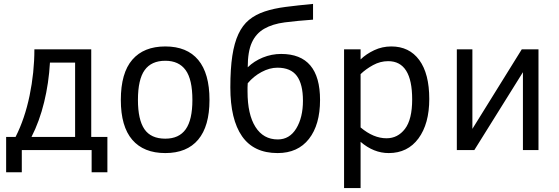

<svg xmlns="http://www.w3.org/2000/svg" viewBox="-20 -763 2840 976"><path d="M11.2 112.8V-66.9H59.1Q106 -159.2 130.4 -276.9Q154.8 -394.5 154.8 -512.2H443.8V-66.9H525.9V112.8H445.8V0H90.8V112.8ZM361.8 -444.8H233.9Q228 -340.3 204.3 -243.4Q180.7 -146.5 140.1 -66.9H361.8Z M1044.9 -254.9Q1044.9 -121.6 987.5 -53.2Q930.2 15.1 820.3 15.1Q710.4 15.1 652.3 -52.5Q594.2 -120.1 594.2 -254.9Q594.2 -392.1 652.6 -459.5Q710.9 -526.9 820.3 -526.9Q930.7 -526.9 987.8 -458.3Q1044.9 -389.6 1044.9 -254.9ZM958 -254.9Q958 -359.4 923.6 -406.7Q889.2 -454.1 820.3 -454.1Q749.5 -454.1 715.3 -406.5Q681.2 -358.9 681.2 -254.9Q681.2 -154.8 714.1 -106.4Q747.1 -58.1 820.3 -58.1Q890.1 -58.1 924.1 -106Q958 -153.8 958 -254.9Z M1606.9 -254.9Q1606.9 -128.9 1550.5 -56.9Q1494.1 15.1 1391.1 15.1Q1270 15.1 1210.4 -70.3Q1150.9 -155.8 1150.9 -318.8Q1150.9 -413.1 1160.9 -479Q1170.9 -544.9 1191.9 -589.8Q1212.9 -634.8 1245.8 -661.9Q1278.8 -689 1325.4 -704.6Q1372.1 -720.2 1433.1 -728Q1494.1 -735.8 1571.3 -743.2V-663.1Q1489.3 -657.2 1427.2 -649.2Q1365.2 -641.1 1323.2 -616.9Q1281.2 -592.8 1260.3 -546.9Q1239.3 -501 1239.3 -420.9Q1271 -452.1 1315.9 -470.5Q1360.8 -488.8 1409.2 -488.8Q1606.9 -488.8 1606.9 -254.9ZM1520 -251Q1520 -335 1489 -377Q1458 -418.9 1390.1 -418.9Q1350.6 -418.9 1309.6 -397Q1268.6 -375 1239.3 -339.8L1238.3 -318.8V-297.9Q1238.3 -181.2 1278.6 -117.7Q1318.8 -54.2 1392.1 -54.2Q1452.1 -54.2 1486.1 -110.1Q1520 -166 1520 -251Z M2162.1 -259.8Q2162.1 -133.8 2107.2 -59.3Q2052.2 15.1 1956.1 15.1Q1879.4 15.1 1813 -42V192.9H1729V-512.2H1813V-460.9Q1841.8 -488.8 1882.3 -507.8Q1922.9 -526.9 1969.2 -526.9Q2060.5 -526.9 2111.3 -457.8Q2162.1 -388.7 2162.1 -259.8ZM2075.2 -257.8Q2075.2 -452.1 1953.1 -452.1Q1913.1 -452.1 1876.5 -432.1Q1839.8 -412.1 1813 -386.2V-115.2Q1878.4 -60.1 1944.8 -60.1Q2002 -60.1 2038.6 -107.9Q2075.2 -155.8 2075.2 -257.8Z M2391.1 0H2302.2V-512.2H2381.3V-107.9L2632.3 -512.2H2717.3V0H2638.2V-396Z"/></svg>

Font: ClearSansRegular
Style: Regular
Weight: 400
Foundry: Intel Corporation
Version: Version 1.00